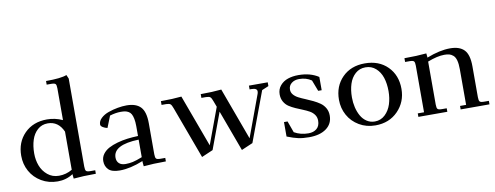

<svg xmlns="http://www.w3.org/2000/svg" viewBox="-63 -1066 3612 1400"><g transform="rotate(-10 1743.5 -366.0)"><path d="M41 -223.1Q41 -323.2 104.7 -387.7Q168.5 -452.1 272 -452.1Q331.1 -452.1 386.2 -426.8V-662.1Q386.2 -687 379.2 -694.6Q372.1 -702.1 347.2 -702.1H314V-729Q425.8 -729 467.8 -746.1L480 -717.8V-65.9Q480 -41 487.1 -33.4Q494.1 -25.9 519 -25.9H554.2V0Q459 0 389.2 6.8L386.2 -21V-26.9Q335.4 6.8 272 6.8Q205.1 6.8 151.9 -24.7Q98.6 -56.2 69.8 -108.4Q41 -160.6 41 -223.1ZM137.2 -223.1Q137.2 -174.8 153.3 -132.3Q169.4 -89.8 204.6 -61Q239.7 -32.2 288.1 -32.2Q340.8 -32.2 386.2 -59.1V-341.8Q350.1 -422.9 272 -422.9Q227.5 -422.9 196.5 -395Q165.5 -367.2 151.4 -323Q137.2 -278.8 137.2 -223.1Z M623.5 -81.1Q623.5 -109.9 640.6 -133.1Q657.7 -156.2 685.3 -171.1Q712.9 -186 750.5 -196.5Q788.1 -207 825.9 -211.7Q863.8 -216.3 904.8 -217.8V-290Q904.8 -322.8 900.1 -345.5Q895.5 -368.2 887.9 -381.3Q880.4 -394.5 867.7 -401.6Q855 -408.7 842.3 -410.9Q829.6 -413.1 810.5 -413.1Q773.4 -413.1 730 -399.9L695.8 -314Q676.8 -317.9 661.9 -327.4Q647 -336.9 647 -348.1Q647 -373.5 669.2 -394.5Q691.4 -415.5 725.3 -427.5Q759.3 -439.5 794.7 -445.8Q830.1 -452.1 860.8 -452.1Q930.7 -452.1 964.6 -416.5Q998.5 -380.9 998.5 -294.9V-65.9Q998.5 -41 1005.6 -33.4Q1012.7 -25.9 1037.6 -25.9H1072.8V0Q977.5 0 907.7 6.8L904.8 -21V-32.2Q808.6 6.8 731 6.8Q672.4 6.8 647.9 -18.1Q623.5 -43 623.5 -81.1ZM715.8 -90.8Q715.8 -63.5 732.7 -47.9Q749.5 -32.2 780.8 -32.2Q807.6 -32.2 834.2 -37.8Q860.8 -43.5 904.8 -61V-190.9Q715.8 -185.1 715.8 -90.8Z M1113.3 -411.1V-439Q1201.2 -439 1266.1 -445.8L1408.2 -60.1L1507.3 -328.1L1491.2 -371.1Q1482.4 -396 1474.1 -403.3Q1465.8 -410.6 1442.4 -411.1H1408.2V-439Q1496.6 -439 1561.5 -445.8L1703.1 -60.1L1817.4 -370.1Q1820.3 -378.9 1820.3 -387.2Q1820.3 -411.1 1778.3 -411.1H1765.1V-439H1904.3V-411.1L1854.5 -390.1L1717.3 -22L1633.3 14.2L1521.5 -289.1L1422.4 -22L1338.4 14.2L1196.3 -371.1Q1187.5 -396 1179.2 -403.3Q1170.9 -410.6 1147.5 -411.1Z M1970.7 -25.9V-132.8H1997.1L2027.8 -47.9Q2074.7 -21 2132.8 -21Q2170.9 -21 2194.3 -41Q2217.8 -61 2217.8 -100.1Q2217.8 -125.5 2204.3 -144.3Q2190.9 -163.1 2169.4 -175Q2147.9 -187 2122.1 -197.3Q2096.2 -207.5 2070.3 -219Q2044.4 -230.5 2022.9 -244.6Q2001.5 -258.8 1988 -282.5Q1974.6 -306.2 1974.6 -336.9Q1974.6 -375 1997.6 -401.9Q2020.5 -428.7 2055.2 -440.4Q2089.8 -452.1 2132.8 -452.1Q2221.2 -452.1 2281.7 -412.1V-314H2255.9L2224.6 -396Q2186 -422.9 2132.8 -422.9Q2099.6 -422.9 2077.1 -405.3Q2054.7 -387.7 2054.7 -357.9Q2054.7 -336.9 2068.6 -320.6Q2082.5 -304.2 2105 -292.7Q2127.4 -281.2 2154.3 -270.3Q2181.2 -259.3 2208 -246.3Q2234.9 -233.4 2257.3 -217.8Q2279.8 -202.1 2293.7 -177.7Q2307.6 -153.3 2307.6 -122.1Q2307.6 -61.5 2260.7 -26.9Q2213.9 7.8 2132.8 7.8Q2086.9 7.8 2053.7 0.7Q2020.5 -6.3 1970.7 -25.9Z M2393.6 -223.1Q2393.6 -323.2 2457.3 -387.7Q2521 -452.1 2624.5 -452.1Q2729 -452.1 2792.7 -388.2Q2856.4 -324.2 2856.4 -223.1Q2856.4 -126.5 2791.5 -59.8Q2726.6 6.8 2624.5 6.8Q2557.6 6.8 2504.4 -24.7Q2451.2 -56.2 2422.4 -108.4Q2393.6 -160.6 2393.6 -223.1ZM2489.7 -223.1Q2489.7 -185.1 2498 -149.9Q2506.3 -114.7 2522.5 -85.9Q2538.6 -57.1 2564.9 -39.6Q2591.3 -22 2624.5 -22Q2668.9 -22 2700.7 -52.2Q2732.4 -82.5 2746.6 -127Q2760.7 -171.4 2760.7 -223.1Q2760.7 -278.8 2746.3 -323Q2731.9 -367.2 2700.4 -395Q2668.9 -422.9 2624.5 -422.9Q2580.1 -422.9 2549.1 -395Q2518.1 -367.2 2503.9 -323Q2489.7 -278.8 2489.7 -223.1Z M2916.5 -411.1V-439Q3009.8 -439 3079.6 -445.8L3082.5 -418V-414.1Q3179.2 -452.1 3256.3 -452.1Q3326.2 -452.1 3360.4 -416.5Q3394.5 -380.9 3394.5 -294.9V-65.9Q3394.5 -41 3401.6 -33.4Q3408.7 -25.9 3433.6 -25.9H3468.8V0H3255.4V-25.9H3300.3V-290Q3300.3 -330.1 3293.2 -355.7Q3286.1 -381.3 3272 -393.3Q3257.8 -405.3 3243.2 -409.2Q3228.5 -413.1 3206.5 -413.1Q3155.3 -413.1 3082.5 -384.8V-65.9Q3082.5 -41 3089.6 -33.4Q3096.7 -25.9 3121.6 -25.9H3156.7V0H2942.4V-25.9H2988.8V-371.1Q2988.8 -396 2981.7 -403.6Q2974.6 -411.1 2949.7 -411.1Z"/></g></svg>

Font: Dihjauti S
Style: Bold
Weight: 700
Designer: T. Christopher White
Version: Version 3.0.0